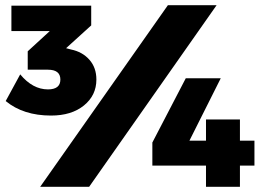

<svg xmlns="http://www.w3.org/2000/svg" viewBox="-20 -721 1011 741"><path d="M2 -331 58 -434Q106 -376 165 -376Q213 -376 213 -414Q213 -452 165 -452H87V-523L172 -601H24V-699H332V-623L235 -535L254 -530Q298 -521 325 -490.5Q352 -460 352 -414Q352 -353 304 -314Q256 -275 177 -275Q70 -275 2 -331ZM135 0 628 -701H816L324 0ZM568 -82V-171L697 -419H832L711 -178H775V-260H906V-178H962V-82H906V0H775V-82Z"/></svg>

Font: Trueno
Style: ExBd
Weight: 800
Designer: Julieta Ulanovsky
Foundry: Julieta Ulanovsky
Version: Version 3.001b